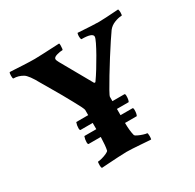

<svg xmlns="http://www.w3.org/2000/svg" viewBox="-140 -780 953 938"><g transform="rotate(-30 336.5 -311.5)"><path d="M179.7 3.9Q175.8 0 175.8 -11.7Q175.8 -32.2 178.7 -32.2Q186.5 -32.2 201.2 -36.1Q215.8 -40 228.5 -45.9Q241.2 -51.8 243.2 -56.6Q246.1 -69.3 247.6 -87.4Q249 -105.5 250 -129.9H181.6Q176.8 -129.9 176.8 -142.6Q176.8 -158.2 182.6 -173.8H250V-209H181.6Q176.8 -209 176.8 -221.7Q176.8 -237.3 182.6 -252.9H250V-282.2Q250 -290 219.7 -344.7Q189.5 -400.4 158.2 -453.1L127.9 -504.9Q95.7 -564.5 75.2 -576.2Q50.8 -590.8 23.4 -590.8Q19.5 -590.8 19.5 -607.4Q19.5 -623 23.4 -627Q60.5 -625 97.7 -623Q134.8 -621.1 162.1 -621.1Q184.6 -621.1 301.8 -627Q303.7 -625 303.7 -615.7Q303.7 -606.4 302.7 -598.6Q301.8 -590.8 299.8 -590.8Q285.2 -590.8 267.1 -585.4Q249 -580.1 248 -570.3Q248 -562.5 255.9 -548.8L353.5 -376Q359.4 -371.1 363.3 -377.9Q377.9 -398.4 396 -427.7Q414.1 -457 430.7 -486.3Q447.3 -515.6 458.5 -538.6Q469.7 -561.5 469.7 -569.3Q469.7 -590.8 407.2 -590.8Q405.3 -590.8 403.8 -598.6Q402.3 -606.4 403.3 -615.7Q404.3 -625 406.2 -627Q494.1 -621.1 524.4 -621.1Q549.8 -621.1 634.8 -627Q637.7 -618.2 637.7 -609.4Q637.7 -591.8 633.8 -591.8Q616.2 -591.8 593.8 -583Q571.3 -574.2 557.6 -556.6Q547.9 -543 527.3 -512.2Q506.8 -481.4 482.9 -443.4Q459 -405.3 437 -369.1Q415 -333 400.9 -307.6Q386.7 -282.2 386.7 -277.3V-252.9H454.1Q459 -252.9 459 -241.2Q459 -219.7 453.1 -209H386.7V-173.8H454.1Q459 -173.8 459 -162.1Q459 -140.6 453.1 -129.9H386.7Q386.7 -85.9 394.5 -56.6Q396.5 -52.7 408.7 -46.9Q420.9 -41 435.1 -36.6Q449.2 -32.2 455.1 -32.2Q459 -32.2 459 -13.7Q459 -3.9 457 3.9Q453.1 3.9 438.5 2.9Q423.8 2 398.4 0Q373 -2 353.5 -2.9Q334 -3.9 321.3 -3.9Q303.7 -3.9 273.4 -2Q243.2 0 216.3 1.5Q189.5 2.9 179.7 3.9Z"/></g></svg>

Font: Crimson Text Bold
Style: Bold
Weight: 700
Designer: Sebastian Kosch
Foundry: Sebastian Kosch
Version: Version 1.10 July 1, 2025